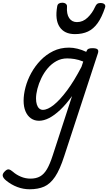

<svg xmlns="http://www.w3.org/2000/svg" viewBox="-138 -868 792 1407"><path d="M79 519Q33 519 -11 502.5Q-55 486 -93 455Q-115 437 -118 421Q-121 405 -102 387Q-86 371 -73 373.5Q-60 376 -43 391Q-18 413 15.5 427Q49 441 85 441Q127 441 156 424.5Q185 408 206.5 371Q228 334 248 272L390 -164Q346 -103 303.5 -63Q261 -23 222 -3Q183 17 148 17Q114 17 88.5 -1Q63 -19 49 -52Q35 -85 35 -130Q35 -176 49 -229Q63 -282 91 -333Q119 -384 159.5 -426Q200 -468 252 -493.5Q304 -519 368 -519Q397 -519 430 -511Q463 -503 494 -488L495 -491Q500 -505 510 -510Q520 -515 538 -515Q569 -515 577.5 -505.5Q586 -496 579 -476L333 275Q301 375 265.5 427.5Q230 480 185.5 499.5Q141 519 79 519ZM176 -63Q211 -63 256.5 -99.5Q302 -136 354 -206Q406 -276 459 -378L472 -417Q437 -431 408 -435.5Q379 -440 354 -440Q311 -440 275 -420Q239 -400 211.5 -367.5Q184 -335 165 -295.5Q146 -256 136 -217Q126 -178 126 -146Q126 -121 132 -102Q138 -83 149.5 -73Q161 -63 176 -63ZM411 -618Q334 -618 299 -670.5Q264 -723 281 -820Q283 -835 292.5 -841.5Q302 -848 318 -848Q335 -848 344.5 -840Q354 -832 353 -820Q349 -765 369 -735.5Q389 -706 426 -706Q470 -706 504.5 -739.5Q539 -773 558 -816Q566 -834 574.5 -840Q583 -846 598 -846Q618 -846 627.5 -837Q637 -828 632 -813Q608 -741 577.5 -698.5Q547 -656 506.5 -637Q466 -618 411 -618Z"/></svg>

Font: Playwrite NZ
Style: Regular
Weight: 400
Designer: Veronika Burian, José Scaglione
Foundry: TypeTogether
Version: Version 1.002